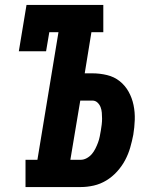

<svg xmlns="http://www.w3.org/2000/svg" viewBox="-20 -755 640 775"><path d="M83 0V-110H131L216 -625H179L166 -548H56L87 -735H397V-625H349L322 -459H353Q383 -459 412 -452Q441 -445 463 -427.5Q485 -410 499 -385Q513 -360 519 -331Q525 -302 524 -271.5Q523 -241 518 -211Q513 -185 505.5 -159Q498 -133 485 -108.5Q472 -84 452.5 -62.5Q433 -41 409 -26.5Q385 -12 358.5 -6Q332 0 306 0ZM306 -110Q318 -110 330 -116.5Q342 -123 350.5 -133Q359 -143 365 -155Q371 -167 375.5 -179Q380 -191 382.5 -203.5Q385 -216 387 -228Q389 -240 390.5 -252Q392 -264 392 -276Q392 -288 391 -300Q390 -312 386 -322.5Q382 -333 373.5 -341Q365 -349 353 -349H304L264 -110Z"/></svg>

Font: Iosevka Curly Slab XBdEx
Style: Italic
Weight: 800
Width: 7
Italic angle: -9°
Monospace: yes
Designer: Belleve Invis
Foundry: Belleve Invis
Version: Version 11.1.0; ttfautohint (v1.8.3)